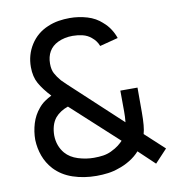

<svg xmlns="http://www.w3.org/2000/svg" viewBox="-83 -809 823 898"><g transform="rotate(-10 328.5 -359.5)"><path d="M304 15Q244 15 192 -2.5Q140 -20 105 -57.5Q78 -87.5 64.8 -123.8Q51.5 -160 50 -200.5Q50 -240 61.5 -277.8Q73 -315.5 98 -345Q111 -361 127.2 -372.2Q143.5 -383.5 160 -391.5Q125.5 -428.5 107.2 -461Q89 -493.5 89 -539.5Q89 -598 119.2 -645.2Q149.5 -692.5 202 -714.5Q227.5 -725.5 254.2 -729.8Q281 -734 306.5 -734Q349.5 -734 390 -722Q430.5 -710 459 -683Q478 -667 491.5 -646.2Q505 -625.5 512.5 -603L425.5 -580.5Q416 -606 394 -623.5Q376.5 -638.5 353.2 -644Q330 -649.5 306.5 -649.5Q267.5 -649.5 236 -634.5Q208 -621 194 -596.8Q180 -572.5 180 -539.5Q180 -511 189.8 -492.8Q199.5 -474.5 217 -454Q227.5 -443 240.8 -430.8Q254 -418.5 268 -405.5L480 -208.5Q481.5 -221 482 -234Q482.5 -247 482.5 -259L482 -358.5H563.5V-241.5Q563.5 -206 561.2 -181Q559 -156 554 -139.5L645.5 -55L587.5 7L511.5 -65Q492 -43 465 -26.5Q438 -10 411 -1.5Q385.5 8 358.5 11.5Q331.5 15 304 15ZM306 -70.5Q330.5 -70.5 350.5 -73.5Q370.5 -76.5 388.5 -85Q412.5 -96.5 425.5 -107Q438.5 -117.5 447 -126.5L227.5 -327.5Q209.5 -321.5 193.8 -311.5Q178 -301.5 166.5 -288Q153.5 -272 147.2 -250.5Q141 -229 141 -205Q141.5 -179.5 149.5 -158Q157.5 -136.5 172 -119.5Q194 -94 231.5 -82.2Q269 -70.5 306 -70.5Z"/></g></svg>

Font: Manrope ExtraLight Medium
Style: Regular
Weight: 500
Version: Version 4.504